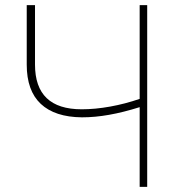

<svg xmlns="http://www.w3.org/2000/svg" viewBox="-20 -727 689 747"><path d="M116.2 -707V-475.6Q116.2 -301.8 297.9 -301.8Q350.1 -301.8 408.4 -312.3Q466.8 -322.8 523.4 -342.3V-707H552.7V0H523.4V-310.1Q459.5 -290 404.5 -280.3Q349.6 -270.5 298.8 -270.5Q193.4 -271.5 138.7 -322.8Q84 -374 84 -475.6V-707Z"/></svg>

Font: Pretendard Std Thin
Style: Regular
Weight: 100
Designer: Base glyphs from Inter by Rasmus Andersson; Hangeul glyphs from Noto Sans CJK(Source Han Sans) by Jang Soo-young and Kan
Foundry: Kil Hyung-jin
Version: Version 1.309